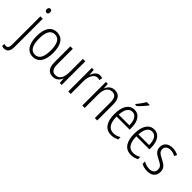

<svg xmlns="http://www.w3.org/2000/svg" viewBox="69 -1790 3057 3057"><g transform="rotate(45 1597.5 -262.0)"><path d="M66 -686C66 -658 80 -641 104 -641C127 -641 140 -658 140 -686C140 -713 129 -731 104 -731C79 -731 66 -713 66 -686ZM27 241C91 240 129 199 129 102V-532H75V100C75 163 58 191 20 191C6 191 -8 188 -21 183V232C-9 237 7 241 27 241Z M632 -267C632 -439 569 -542 444 -542C319 -542 254 -443 254 -267C254 -93 321 10 443 10C569 10 632 -93 632 -267ZM310 -267C310 -413 351 -494 444 -494C538 -494 576 -408 576 -267C576 -118 535 -38 443 -38C352 -38 310 -121 310 -267Z M1087 -532H1032V-240C1032 -104 988 -39 901 -39C838 -39 805 -84 805 -186V-532H750V-176C750 -55 794 10 893 10C967 10 1012 -35 1033 -92H1037L1043 0H1087Z M1413 -541C1349 -541 1310 -487 1289 -429H1286L1278 -532H1235V0H1290V-282C1289 -391 1335 -487 1410 -487C1427 -487 1444 -483 1457 -479L1466 -532C1450 -538 1431 -541 1413 -541Z M1745 -542C1672 -542 1626 -496 1604 -440H1600L1594 -532H1551V0H1605V-294C1605 -429 1653 -494 1737 -494C1800 -494 1833 -450 1833 -353V0H1887V-363C1887 -486 1837 -542 1745 -542Z M2304 -757V-765H2239C2212 -718 2174 -666 2134 -617V-606H2169C2212 -644 2274 -713 2304 -757ZM2188 -542C2069 -542 2007 -434 2007 -264C2007 -99 2070 10 2206 10C2257 10 2298 -2 2337 -23V-75C2293 -49 2255 -38 2210 -38C2112 -38 2062 -115 2061 -262H2356V-303C2356 -434 2304 -542 2188 -542ZM2188 -495C2268 -495 2304 -412 2303 -307H2063C2070 -432 2115 -495 2188 -495Z M2633 -542C2514 -542 2452 -434 2452 -264C2452 -99 2515 10 2651 10C2702 10 2743 -2 2782 -23V-75C2738 -49 2700 -38 2655 -38C2557 -38 2507 -115 2506 -262H2801V-303C2801 -434 2749 -542 2633 -542ZM2633 -495C2713 -495 2749 -412 2748 -307H2508C2515 -432 2560 -495 2633 -495Z M3180 -136C3180 -223 3124 -255 3049 -294C2977 -331 2942 -353 2942 -408C2942 -463 2982 -495 3046 -495C3084 -495 3124 -483 3153 -465L3175 -510C3139 -530 3095 -542 3047 -542C2948 -542 2889 -487 2889 -407C2889 -322 2943 -289 3020 -250C3090 -215 3125 -191 3125 -134C3125 -75 3090 -39 3018 -39C2969 -39 2920 -56 2886 -78V-22C2916 -5 2962 10 3019 10C3123 10 3180 -44 3180 -136Z"/></g></svg>

Font: Noto Sans Malayalam Condensed Light
Style: Regular
Weight: 300
Width: 3
Designer: Jelle Bosma - Monotype Design Team
Foundry: Monotype Imaging Inc.
Version: Version 2.104